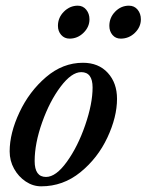

<svg xmlns="http://www.w3.org/2000/svg" viewBox="-20 -642 516 676"><path d="M14 -109Q14 -173 48.5 -246.5Q83 -320 142 -370.5Q201 -421 272 -421Q327 -421 359.5 -385.5Q392 -350 392 -294Q392 -230 358 -157.5Q324 -85 263 -35.5Q202 14 125 14Q96 14 70.5 -3Q45 -20 29.5 -48Q14 -76 14 -109ZM306 -334Q306 -388 266 -388Q232 -388 193.5 -337Q155 -286 128.5 -211.5Q102 -137 102 -75Q102 -19 142 -19Q177 -19 215.5 -72.5Q254 -126 280 -201.5Q306 -277 306 -334ZM184 -551Q184 -580 205 -601Q226 -622 254 -622Q272 -622 283.5 -608Q295 -594 295 -574Q295 -547 274 -526.5Q253 -506 225 -506Q207 -506 195.5 -519Q184 -532 184 -551ZM365 -551Q365 -580 385.5 -601Q406 -622 434 -622Q453 -622 464.5 -608Q476 -594 476 -574Q476 -547 455 -526.5Q434 -506 405 -506Q387 -506 376 -519Q365 -532 365 -551Z"/></svg>

Font: EB Garamond Medium
Style: Italic
Weight: 500
Italic angle: -17.2°
Designer: Georg Duffner and Octavio Pardo
Foundry: Georg Duffner
Version: Version 1.000